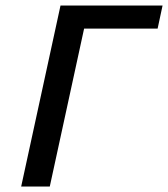

<svg xmlns="http://www.w3.org/2000/svg" viewBox="-20 -678 611 698"><path d="M57 0 200 -658H304L161 0ZM230 -574 248 -658H571L553 -574Z"/></svg>

Font: Ysabeau Office SemiBold
Style: Italic
Weight: 600
Italic angle: -12°
Designer: Christian Thalmann (Catharsis Fonts)
Version: Version 2.001;gftools[0.9.30]; featfreeze: tnum,lnum,ss02